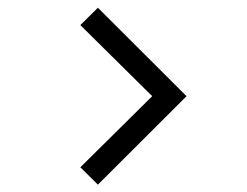

<svg xmlns="http://www.w3.org/2000/svg" viewBox="-20 -570 654 509"><path d="M239.5 -80.5 193 -126.5 383.5 -315 193 -503.5 239.5 -549.5 474.5 -315Z"/></svg>

Font: Cns Manrope
Style: Regular
Weight: 400
Designer: Mikhail Sharanda
Foundry: Mikhail Sharanda
Version: Version 4.504